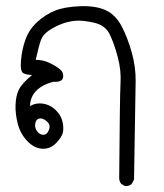

<svg xmlns="http://www.w3.org/2000/svg" viewBox="-20 -293 540 633"><path d="M391.6 320.3 379.9 313.5Q372.1 303.7 373 291Q375 20.5 377.4 -20Q379.9 -60.5 368.2 -105Q356.4 -149.4 341.8 -179.7Q327.1 -210 289.6 -218.3Q252 -226.6 229 -224.6Q206.1 -222.7 184.1 -214.4Q162.1 -206.1 142.1 -192.9Q122.1 -179.7 115.2 -161.6Q108.4 -143.6 97.7 -95.7Q122.1 -95.7 142.6 -85.9Q163.1 -76.2 176.8 -65.4Q190.4 -54.7 188 -38.1Q185.5 -21.5 156.2 -23.4Q118.2 -13.7 98.6 7.3Q79.1 28.3 79.1 56.6Q99.6 44.9 122.6 48.8Q145.5 52.7 162.1 68.4Q178.7 84 184.6 103Q190.4 122.1 188 140.1Q185.5 158.2 165 178.7Q144.5 199.2 118.2 197.3Q91.8 195.3 69.3 171.4Q46.9 147.5 38.6 115.2Q30.3 83 31.2 53.2Q32.2 23.4 42 2.9Q51.8 -17.6 85.9 -45.9Q69.3 -45.9 57.6 -51.3Q45.9 -56.6 49.3 -94.7Q52.7 -132.8 64.9 -165Q77.1 -197.3 103.5 -221.2Q129.9 -245.1 161.1 -257.8Q192.4 -270.5 243.7 -272.5Q294.9 -274.4 327.6 -259.8Q360.4 -245.1 380.4 -207.5Q400.4 -169.9 414.1 -121.1Q427.7 -72.3 427.2 -25.9Q426.8 20.5 421.9 298.8L414.1 313.5Q405.3 321.3 391.6 320.3ZM140.6 136.7Q148.4 120.1 135.3 107.9Q122.1 95.7 110.4 97.7Q98.6 99.6 96.2 114.3Q93.8 128.9 102.5 140.1Q111.3 151.4 123 151.4Q134.8 151.4 140.6 136.7Z"/></svg>

Font: JasonHandwriting4
Style: Regular
Weight: 400
Version: Version 1.01.21